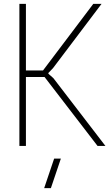

<svg xmlns="http://www.w3.org/2000/svg" viewBox="-20 -760 575 1000"><path d="M81 -740H115V-393H204L466 -740H509L256 -405L232 -380V-376L258 -353L529 0H488L212 -359H115V0H81ZM262 66H297L245 220H210Z"/></svg>

Font: Encode Sans Compressed
Style: Thin
Weight: 100
Designer: Pablo Impallari, Andres Torresi
Foundry: Pablo Impallari, Andres Torresi
Version: Version 1.000; ttfautohint (v1.00) -l 8 -r 50 -G 200 -x 14 -